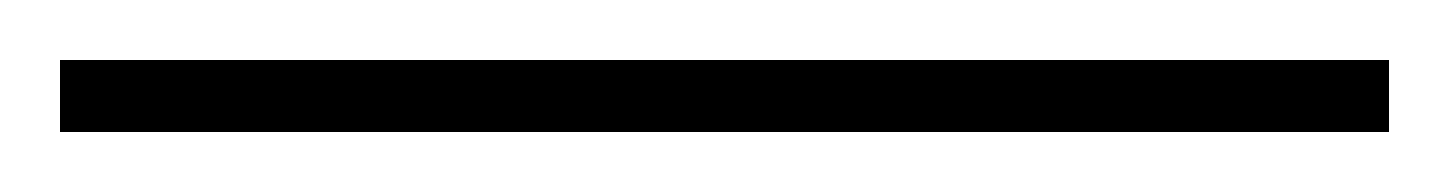

<svg xmlns="http://www.w3.org/2000/svg" viewBox="-24 70 483 64"><path d="M-4 90H439V114H-4Z"/></svg>

Font: Taviraj Thin
Style: Regular
Weight: 100
Designer: Katatrad Team
Foundry: CadsonDemak
Version: Version 1.030